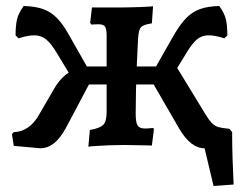

<svg xmlns="http://www.w3.org/2000/svg" viewBox="-20 -484 817 641"><path d="M240 -191 166 -313Q150 -339 134.5 -352Q119 -365 97.5 -366Q76 -367 42 -356L32 -366Q32 -397 36.5 -418Q41 -439 59 -464Q97 -463 123 -454Q149 -445 169.5 -424.5Q190 -404 211 -366L290 -227ZM275 6 280 -50Q314 -56 325 -67.5Q336 -79 336 -110V-365Q336 -388 330.5 -395.5Q325 -403 308 -403Q302 -403 293.5 -402.5Q285 -402 285 -402L281 -408L287 -459Q287 -459 303.5 -459Q320 -459 341.5 -459Q363 -459 379 -459Q393 -459 412 -459.5Q431 -460 449 -460.5Q467 -461 479 -462Q491 -463 491 -463L487 -406Q459 -402 451 -393.5Q443 -385 441 -356Q439 -318 437 -273.5Q435 -229 434 -185Q433 -141 433 -104Q433 -75 439.5 -65Q446 -55 464 -55Q474 -55 482.5 -56Q491 -57 491 -57L494 -53L487 2Q487 2 477 1.5Q467 1 452.5 1Q438 1 423 0.5Q408 0 397 0Q374 0 345.5 1Q317 2 296.5 3.5Q276 5 275 6ZM531 -191 481 -227 560 -366Q582 -404 602.5 -424.5Q623 -445 648.5 -454Q674 -463 712 -464Q730 -439 734.5 -418Q739 -397 739 -366L729 -356Q695 -367 673.5 -366Q652 -365 637 -352Q622 -339 606 -313ZM755 -43Q755 5 756.5 48Q758 91 760 132L693 137L663 11Q640 11 619 -5Q598 -21 578 -55L493 -202H277L199 -55Q180 -21 159.5 -5Q139 11 114 11L26 3L20 -36L26 -43Q51 -43 73.5 -58.5Q96 -74 112 -104L158 -183Q176 -216 199.5 -234.5Q223 -253 257 -262H541L554 -286L665 -104Q677 -84 687 -73.5Q697 -63 710 -59.5Q723 -56 746 -54Z"/></svg>

Font: Alegreya SemiBold
Style: Regular
Weight: 600
Designer: Juan Pablo del Peral
Foundry: Huerta Tipografica
Version: Version 2.009